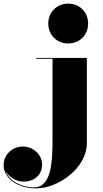

<svg xmlns="http://www.w3.org/2000/svg" viewBox="-184 -780 569 1060"><path d="M82.5 -650C82.5 -587 129.5 -540 192.5 -540C255.5 -540 302.5 -587 302.5 -650C302.5 -713 255.5 -760 192.5 -760C129.5 -760 82.5 -713 82.5 -650ZM295.5 -460H16V-455.5H106V-22.5C106 104.5 103.5 254.5 3.5 254.5C-64.5 254.5 -134 219 -154 163.5C-137 194.5 -98.5 222.5 -55 222.5C8.5 222.5 48.5 183.5 48.5 128C48.5 73 -2 29 -57 29C-117.5 29 -164 75 -164 131C-164 207.5 -82 260 14 260C144 260 295.5 142.5 295.5 11.5Z"/></svg>

Font: Bodoni* 36pt Fatface
Style: Regular
Weight: 900
Version: Version 2.3